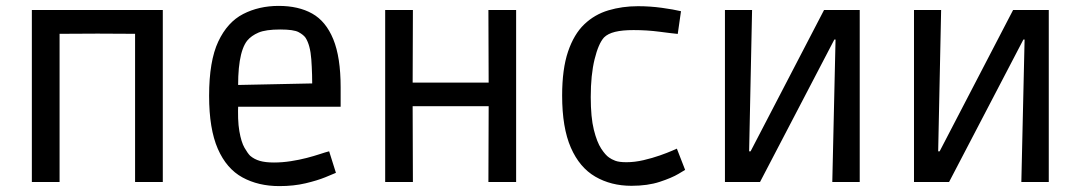

<svg xmlns="http://www.w3.org/2000/svg" viewBox="-20 -617 3663 651"><path d="M88 0V-583H182V0ZM438 0V-583H532V0ZM116 -502V-583H505V-502L311 -503Z M927 14Q856 14 802 -15.5Q748 -45 718.5 -112.5Q689 -180 689 -292Q689 -410 720 -476Q751 -542 804.5 -569.5Q858 -597 925 -597Q992 -597 1038.5 -571Q1085 -545 1110 -484Q1135 -423 1135 -321V-255H744L788 -271Q785 -210 791.5 -172.5Q798 -135 809 -116Q820 -97 828 -89Q842 -77 861 -71.5Q880 -66 909 -66Q937 -66 966 -70.5Q995 -75 1020 -81.5Q1045 -88 1064.5 -94.5Q1084 -101 1096 -104L1119 -31Q1110 -27 1083 -16Q1056 -5 1016 4.5Q976 14 927 14ZM788 -294 744 -328 1081 -335 1039 -300Q1039 -368 1035.5 -416Q1032 -464 1016 -489Q1009 -499 992.5 -508Q976 -517 930 -517Q881 -517 856.5 -506.5Q832 -496 818 -479Q783 -434 788 -294Z M1286 0V-583H1380L1379 -293L1380 0ZM1636 0 1637 -289 1636 -583H1730V0ZM1305 -257V-337H1709V-257Z M2121 13Q2052 13 1998.5 -18Q1945 -49 1915.5 -116.5Q1886 -184 1886 -293Q1886 -383 1906 -442Q1926 -501 1961 -534.5Q1996 -568 2043 -582Q2090 -596 2143 -596Q2184 -596 2224 -590.5Q2264 -585 2289 -579L2278 -502Q2257 -504 2215.5 -509.5Q2174 -515 2128 -515Q2090 -515 2065.5 -509Q2041 -503 2028 -490Q2009 -469 1996 -416Q1983 -363 1983 -288Q1983 -219 1993.5 -177Q2004 -135 2018.5 -113Q2033 -91 2045 -83Q2053 -77 2066 -72Q2079 -67 2104 -67Q2132 -67 2162 -74Q2192 -81 2217.5 -90Q2243 -99 2259 -106Q2275 -113 2275 -113L2303 -41Q2303 -41 2280.5 -27.5Q2258 -14 2217 -0.5Q2176 13 2121 13Z M2438 0V-583H2530L2520 -104H2525L2774 -583H2895V0H2802L2813 -483H2809L2557 0Z M3079 0V-583H3171L3161 -104H3166L3415 -583H3536V0H3443L3454 -483H3450L3198 0Z"/></svg>

Font: Ruda Medium
Style: Regular
Weight: 500
Version: Version 2.001